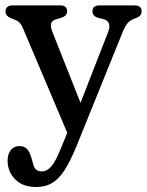

<svg xmlns="http://www.w3.org/2000/svg" viewBox="-20 -474 560 732"><path d="M212.5 90.5 236.5 32.5 68.5 -364Q60 -384.5 50 -391.5Q40 -398.5 20.5 -405Q1 -414 1 -429.5Q1 -453.5 28.5 -453.5H209.5Q236 -453.5 236 -430.5Q236 -414 213.5 -406L195.5 -401Q177.5 -396 174.5 -383.8Q171.5 -371.5 181.5 -348L287 -82L391.5 -350Q408 -391.5 375 -401L354 -406Q332.5 -413 332.5 -430.5Q332.5 -453.5 360 -453.5H492.5Q520 -453.5 520 -430.5Q520 -423 516 -417Q512 -411 501 -406Q479.5 -399 469.2 -388.8Q459 -378.5 448.5 -354L271 85Q247 143 224.8 176.8Q202.5 210.5 177 224.8Q151.5 239 118.5 239Q66.5 239 37.8 209.8Q9 180.5 9 139Q9 113.5 21 98.2Q33 83 54 83Q73 83 83.2 94.2Q93.5 105.5 100 128.5L105 146Q108 164 117 171.8Q126 179.5 138.5 179.5Q159 179.5 175.8 160.2Q192.5 141 212.5 90.5Z"/></svg>

Font: Fraunces 72pt SuperSoft
Style: Regular
Weight: 400
Version: Version 1.000;[b76b70a41]